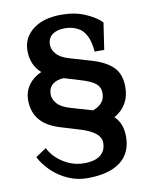

<svg xmlns="http://www.w3.org/2000/svg" viewBox="-96 -897 837 1044"><g transform="rotate(-10 322.0 -375.0)"><path d="M202 -224Q127 -247 92 -290.5Q57 -334 57 -398Q57 -445 82.5 -481Q108 -517 154 -537Q100 -584 100 -664Q100 -735 157.5 -780Q215 -825 315 -825Q389 -825 446 -800.5Q503 -776 534 -744L512 -596H459Q453 -679 414 -717Q403 -728 378.5 -738.5Q354 -749 318 -749Q277 -749 251.5 -730Q226 -711 226 -673Q226 -648 247.5 -623Q269 -598 318 -584L434 -550Q510 -528 550 -489Q590 -450 590 -378Q590 -326 567.5 -287.5Q545 -249 503 -226Q547 -185 547 -112Q547 -20 483.5 27.5Q420 75 302 75Q245 75 195 52.5Q145 30 107 -6.5Q69 -43 47 -86L106 -125Q132 -74 185 -41Q238 -8 298 -8Q359 -8 389 -32.5Q419 -57 419 -100Q419 -157 314 -190ZM395 -283Q427 -294 444.5 -314.5Q462 -335 462 -366Q462 -400 437.5 -420Q413 -440 357 -456L268 -483Q230 -482 206.5 -463Q183 -444 183 -407Q183 -382 204.5 -357Q226 -332 275 -318Z"/></g></svg>

Font: RocknRoll One
Style: Regular
Weight: 400
Designer: Fontworks Inc.
Foundry: Fontworks Inc.
Version: Version 1.100